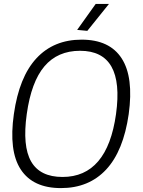

<svg xmlns="http://www.w3.org/2000/svg" viewBox="-20 -953 731 983"><path d="M375 -800 470 -933H538L427 -795ZM292 10Q149 10 86.5 -85Q24 -180 51 -369Q78 -559 166.5 -654.5Q255 -750 398 -750Q541 -750 603 -654Q665 -558 639 -369Q612 -180 523.5 -85Q435 10 292 10ZM300 -47Q529 -47 574 -369Q619 -693 390 -693Q275 -693 207.5 -613.5Q140 -534 117 -369Q94 -205 139.5 -126Q185 -47 300 -47Z"/></svg>

Font: Plata Sans Light
Style: Italic
Weight: 300
Italic angle: -8°
Designer: Pablo Impallari, Andres Torresi, & Cristiano Sobral
Foundry: Pablo Impallari, Andres Torresi, & Cristiano Sobral
Version: Version 1.00;December 28, 2019;FontCreator 12.0.0.2547 64-bi